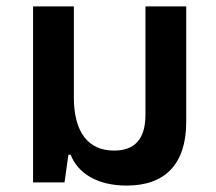

<svg xmlns="http://www.w3.org/2000/svg" viewBox="-20 -568 674 598"><path d="M375 10C494 10 560 -57 560 -188V-548H433V-211C433 -134 399 -99 335 -99C255 -99 210 -156 210 -265V-548H83V0H181L193 -86H200C223 -28 283 10 375 10Z"/></svg>

Font: Noto Sans Thai Semi
Style: Regular
Weight: 600
Designer: Monotype Design Team
Foundry: Monotype Imaging Inc.
Version: Version 1.901